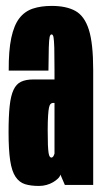

<svg xmlns="http://www.w3.org/2000/svg" viewBox="-20 -626 346 650"><path d="M112 3.5Q125.5 3.5 137.8 0Q150 -3.5 159.8 -9.2Q169.5 -15 176.2 -21.5Q183 -28 184.5 -35L199.5 0H295.5V-389Q295.5 -479 280.8 -525.5Q266 -572 235.2 -589Q204.5 -606 155 -606Q118.5 -606 91 -596.8Q63.5 -587.5 45.5 -564.2Q27.5 -541 18.2 -497.8Q9 -454.5 9.5 -387H144Q144.5 -438.5 145.2 -465Q146 -491.5 148 -500.5Q150 -509.5 154.5 -509.5Q159.5 -509.5 161.2 -499.8Q163 -490 163.8 -463.8Q164.5 -437.5 164.5 -387.5V-357H92.5Q67.5 -357 51.2 -349.2Q35 -341.5 25.8 -321.8Q16.5 -302 12.8 -267.5Q9 -233 9 -178Q9 -118.5 14.5 -82.2Q20 -46 32.8 -27.2Q45.5 -8.5 64.8 -2.5Q84 3.5 112 3.5ZM153.5 -92.5Q151 -92.5 148.5 -95.8Q146 -99 144.5 -108.2Q143 -117.5 142.2 -135.8Q141.5 -154 141.5 -185Q141.5 -216 142.8 -234.8Q144 -253.5 146 -262.2Q148 -271 151.5 -274.2Q155 -277.5 159 -277.5H164.5V-106Q164 -103.5 162.2 -99.8Q160.5 -96 158.2 -94.2Q156 -92.5 153.5 -92.5Z"/></svg>

Font: Anybody UltraCondensed
Style: Bold
Weight: 700
Width: 1
Version: Version 1.113;gftools[0.9.25]